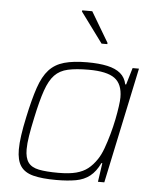

<svg xmlns="http://www.w3.org/2000/svg" viewBox="-53 -788 681 842"><g transform="rotate(5 287.0 -367.5)"><path d="M226 8Q163 8 124.5 -2Q86 -12 68.5 -38Q51 -64 51 -111Q51 -138 56 -173.5Q61 -209 71 -255Q88 -335 105.5 -386.5Q123 -438 149 -466.5Q175 -495 215.5 -506.5Q256 -518 317 -518Q369 -518 405.5 -510Q442 -502 463.5 -484Q485 -466 491 -436H495L517 -510H545L437 0H409L421 -83H417Q399 -45 373.5 -25Q348 -5 312 1.5Q276 8 226 8ZM232 -24Q280 -24 310.5 -32Q341 -40 362 -56.5Q383 -73 401 -100Q414 -119 425 -149Q436 -179 445.5 -213Q455 -247 461.5 -279.5Q468 -312 471.5 -338Q475 -364 475 -377Q475 -436 440.5 -461Q406 -486 326 -486Q271 -486 235 -478Q199 -470 176.5 -446.5Q154 -423 138 -377Q122 -331 106 -255Q96 -209 90.5 -174.5Q85 -140 85 -115Q85 -77 99.5 -57Q114 -37 146.5 -30.5Q179 -24 232 -24ZM372 -605 274 -738 275 -743H319L398 -610L397 -605Z"/></g></svg>

Font: Saira Thin Thin
Style: Italic
Weight: 250
Italic angle: -12°
Version: Version 1.101